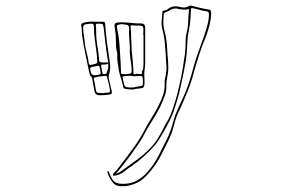

<svg xmlns="http://www.w3.org/2000/svg" viewBox="-20 -615 1040 681"><path d="M417 45Q391 48 378.5 30.5Q366 13 361 -4Q361 -8 362 -8Q366 -9 366 -5Q368 1 371 7Q374 13 377 19Q384 30 393 33.5Q402 37 413 37Q442 38 464.5 26Q487 14 505 -7Q527 -33 542.5 -63Q558 -93 573 -124Q580 -138 585 -152.5Q590 -167 594 -182Q600 -205 609.5 -226Q619 -247 629 -268Q641 -294 650 -321Q659 -348 666 -376Q674 -405 684.5 -433.5Q695 -462 705 -491Q711 -509 716 -527.5Q721 -546 721 -565Q721 -574 713 -575Q701 -576 690 -579.5Q679 -583 668 -585Q660 -587 658.5 -586Q657 -585 657 -577Q657 -571 656.5 -565.5Q656 -560 656 -555Q655 -537 652 -519.5Q649 -502 646 -485Q645 -478 645 -471Q645 -464 644 -457Q643 -420 636.5 -384.5Q630 -349 622 -314Q618 -292 611.5 -270Q605 -248 598 -226Q591 -205 581 -185.5Q571 -166 560 -147Q553 -136 547 -125Q541 -114 532 -103Q513 -81 491 -61Q469 -41 444 -24Q436 -19 428.5 -13Q421 -7 413 -1Q407 2 401 4.5Q395 7 387 8Q386 8 384 8.5Q382 9 381 7Q379 4 383 0Q389 -6 394.5 -12.5Q400 -19 405 -26Q429 -57 452 -88.5Q475 -120 493 -154Q504 -176 517.5 -197Q531 -218 542 -240Q552 -259 558.5 -278.5Q565 -298 564 -320Q563 -328 565.5 -337.5Q568 -347 569 -356Q571 -367 570.5 -378Q570 -389 569 -400Q569 -408 568 -416.5Q567 -425 567 -432Q566 -452 563.5 -472Q561 -492 556 -511Q552 -526 553.5 -541.5Q555 -557 556 -572Q556 -577 561 -577Q572 -579 577 -584Q588 -592 599 -592.5Q610 -593 621 -590Q638 -585 651 -594Q655 -596 658 -595Q661 -594 665 -593Q678 -590 690.5 -587Q703 -584 716 -582Q725 -581 727 -578Q729 -575 729 -566Q728 -545 723 -525.5Q718 -506 711 -487Q698 -456 687.5 -424Q677 -392 668 -360Q659 -325 645.5 -291.5Q632 -258 617 -225Q607 -206 601 -185Q595 -164 589 -143Q586 -135 582 -126.5Q578 -118 574 -110Q563 -87 551 -64Q539 -41 523 -20Q508 1 489 18Q470 35 442 42Q436 43 430 44.5Q424 46 417 45ZM391 1Q402 -2 407 -6Q427 -21 448 -35.5Q469 -50 488 -66Q504 -80 518 -95Q532 -110 542 -128Q549 -139 554.5 -150Q560 -161 566 -172Q581 -196 590.5 -222.5Q600 -249 607 -275Q615 -306 621.5 -336.5Q628 -367 632 -398Q637 -424 638 -449Q638 -462 638.5 -474.5Q639 -487 642 -499Q647 -519 647.5 -538.5Q648 -558 650 -577Q652 -585 645 -582Q638 -580 630 -581Q622 -582 614 -583Q599 -588 585 -580Q576 -574 566 -571Q562 -569 561 -566Q560 -556 559.5 -545Q559 -534 560 -523Q562 -510 565.5 -497.5Q569 -485 570 -472Q572 -460 572.5 -448Q573 -436 574 -424Q575 -412 576 -399.5Q577 -387 577 -374Q577 -358 573.5 -343Q570 -328 570 -312Q571 -293 564 -274Q557 -255 549 -238Q535 -210 517.5 -183Q500 -156 486 -128Q476 -111 464.5 -95Q453 -79 442 -63Q430 -47 417.5 -31Q405 -15 391 1ZM318 -538H345Q353 -539 353 -531Q355 -497 359.5 -464Q364 -431 369 -398Q374 -373 366 -347Q365 -343 365.5 -339.5Q366 -336 367 -332Q369 -322 371.5 -312.5Q374 -303 376 -293Q378 -285 375.5 -282.5Q373 -280 364 -279Q356 -278 348 -277.5Q340 -277 332 -277Q318 -278 315 -291Q313 -302 311 -314Q309 -326 307 -337Q306 -338 306 -339Q306 -340 305 -341Q300 -345 298.5 -350.5Q297 -356 296 -361Q289 -393 282.5 -425Q276 -457 271 -490Q270 -498 270 -507Q270 -516 268 -524Q267 -531 275 -534Q298 -540 318 -538ZM455 -298Q447 -297 439.5 -298Q432 -299 424 -300Q418 -301 417 -307Q415 -313 414 -319Q413 -325 411 -331Q405 -347 402 -363.5Q399 -380 397 -396Q396 -401 396 -406.5Q396 -412 396 -416Q396 -421 396 -425Q396 -429 394 -433Q392 -443 391.5 -452.5Q391 -462 391 -472Q391 -483 390 -494.5Q389 -506 387 -517Q386 -519 386.5 -521Q387 -523 386 -525Q386 -534 396 -535Q413 -537 430.5 -535Q448 -533 465 -532H480Q494 -532 495 -518V-392Q495 -380 493 -368Q491 -356 492 -343Q492 -336 492.5 -329Q493 -322 492 -314Q491 -302 480 -302Q474 -301 467.5 -300.5Q461 -300 455 -298ZM321 -504Q321 -477 325.5 -451Q330 -425 332 -399Q333 -394 338 -394Q343 -393 348 -393Q353 -393 357 -394Q359 -394 360.5 -394Q362 -394 363 -391Q363 -387 358 -387Q354 -386 351 -386Q348 -386 344 -386Q337 -387 339 -380Q340 -374 341 -368.5Q342 -363 343 -357Q345 -351 349 -352Q357 -352 358 -356Q360 -362 362 -367.5Q364 -373 364 -380Q364 -390 363 -399Q362 -408 360 -417Q356 -441 353.5 -465Q351 -489 348 -514Q346 -527 344 -529Q342 -531 329 -531H326Q319 -531 320 -524Q321 -519 321 -514Q321 -509 321 -504ZM325 -403Q324 -406 324 -409.5Q324 -413 324 -416Q322 -430 320.5 -443.5Q319 -457 317 -470Q315 -483 314 -496Q313 -509 313 -522Q313 -531 304 -531Q300 -531 295 -530.5Q290 -530 285 -529Q275 -528 275 -517Q275 -503 277.5 -489Q280 -475 281 -461Q283 -443 288 -425.5Q293 -408 295 -390Q297 -383 303 -385Q305 -386 307.5 -386Q310 -386 312 -387Q322 -389 323.5 -391Q325 -393 325 -403ZM420 -352H428Q430 -352 432 -352.5Q434 -353 436 -353Q444 -354 445.5 -356Q447 -358 447 -365Q447 -379 444.5 -393.5Q442 -408 441 -423Q440 -431 440.5 -440Q441 -449 440 -457Q439 -472 438 -486.5Q437 -501 438 -515Q438 -526 429 -527Q423 -528 416.5 -529Q410 -530 403 -528Q392 -527 395 -516Q402 -485 404 -453.5Q406 -422 408 -390Q408 -384 408.5 -377Q409 -370 409 -363Q409 -355 410.5 -353.5Q412 -352 420 -352ZM489 -491H488Q488 -498 488.5 -504Q489 -510 488 -516Q488 -522 482 -523Q474 -525 465 -524.5Q456 -524 447 -525Q443 -526 443 -522Q445 -501 445.5 -479.5Q446 -458 447 -437Q449 -420 450.5 -402.5Q452 -385 453 -368Q453 -364 453 -359.5Q453 -355 454 -353Q456 -350 460.5 -352Q465 -354 469 -353H471Q475 -353 480 -352Q485 -351 483 -361Q488 -368 488 -375.5Q488 -383 489 -390ZM316 -348Q320 -348 325.5 -349Q331 -350 333 -351Q338 -353 337 -357Q336 -360 336 -363.5Q336 -367 335 -370Q333 -380 331 -381Q329 -382 320 -380Q316 -380 314 -379Q302 -377 300.5 -374.5Q299 -372 302 -359Q305 -348 316 -348ZM446 -305Q451 -304 456.5 -305.5Q462 -307 468 -308Q482 -309 485 -312.5Q488 -316 487 -329Q487 -331 486.5 -333.5Q486 -336 486 -338Q486 -343 484 -344Q482 -345 477 -346Q470 -346 463.5 -345Q457 -344 451 -345Q444 -347 437 -346Q430 -345 423 -345Q422 -345 418 -344.5Q414 -344 415 -339Q417 -332 418 -325.5Q419 -319 421 -313Q424 -307 429 -306Q433 -306 437.5 -305Q442 -304 446 -305ZM341 -285Q346 -284 351 -285.5Q356 -287 361 -286Q372 -286 370 -297Q368 -308 365.5 -319Q363 -330 360 -340Q360 -346 353 -346Q345 -345 336 -344Q327 -343 319 -341Q311 -340 313 -333Q315 -326 316.5 -318Q318 -310 319 -302Q321 -288 324.5 -286.5Q328 -285 341 -285Z"/></svg>

Font: Rock 3D
Style: Regular
Weight: 400
Version: Version 1.000